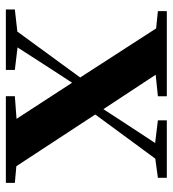

<svg xmlns="http://www.w3.org/2000/svg" viewBox="12 -588 576 639"><g transform="rotate(90 299.5 -268.0)"><path d="M11 0V-29.9L99.5 -39.9H128.6L212.3 -29.9V0ZM56.7 0 284.4 -311.7 306.2 -291.7H301.5L206.3 -146L112.4 0ZM299.6 0V-29.9L437.4 -40.2H474.6L588.2 -29.9V0ZM318.1 -239.8 296.2 -261.5H301.8L391.3 -399.1L481 -535.7H535.7ZM398.1 0 247.7 -231.4 51.1 -535.7H203.8L349 -315.2L555.5 0ZM16.5 -506V-535.7H299.8V-506L191.7 -494.8H125.2ZM379.9 -506V-535.7H571.3V-506L494.2 -495.5H466Z"/></g></svg>

Font: Noto Serif SC
Style: Regular
Weight: 200
Designer: Ryoko NISHIZUKA 西塚涼子 (kana & ideographs); Frank Grießhammer (Latin, Greek & Cyrillic); Wenlong ZHANG 张文龙 (bopomofo); San
Foundry: Adobe
Version: Version 2.001;hotconv 1.1.0;makeotfexe 2.6.0